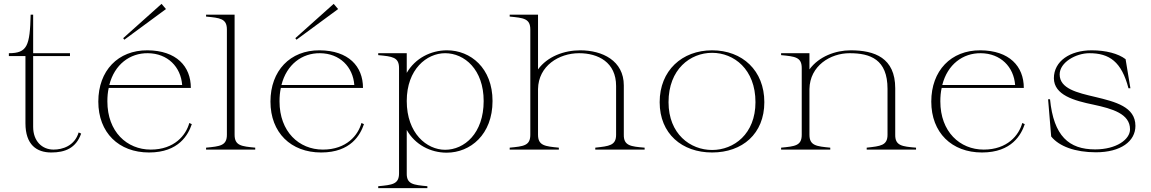

<svg xmlns="http://www.w3.org/2000/svg" viewBox="-20 -776 5971 996"><path d="M26 -485H112V-137C112 -25 170 15 246 15C317 15 374 -7 401 -83L388 -89C367 -19 304 0 258 0C198 0 152 -44 152 -118V-485H343V-500H152V-700H139C135 -539 122 -500 26 -500Z M753 15C909 15 957 -79 975 -132L962 -138C945 -75 885 0 762 0C638 0 537 -93 537 -250C537 -275 539 -298 544 -320H970C970 -432 895 -514 745 -515C592 -516 490 -409 490 -249C490 -88 596 15 753 15ZM841 -729 818 -756 619 -578 625 -570ZM547 -335C574 -442 654 -501 747 -500C850 -499 918 -429 925 -335Z M1049 -10V0H1304V-10C1233 -17 1197 -20 1197 -77V-700H1049V-690C1121 -683 1157 -680 1157 -623V-77C1157 -20 1121 -17 1049 -10Z M1646 15C1802 15 1850 -79 1868 -132L1855 -138C1838 -75 1778 0 1655 0C1531 0 1430 -93 1430 -250C1430 -275 1432 -298 1437 -320H1863C1863 -432 1788 -514 1638 -515C1485 -516 1383 -409 1383 -249C1383 -88 1489 15 1646 15ZM1734 -729 1711 -756 1512 -578 1518 -570ZM1440 -335C1467 -442 1547 -501 1640 -500C1743 -499 1811 -429 1818 -335Z M1942 190V200H2197V190C2124 183 2089 180 2090 123V-102C2133 -25 2214 16 2297 16C2420 16 2535 -78 2535 -252C2535 -423 2421 -515 2299 -515C2215 -515 2134 -474 2090 -398V-500H1942V-490C2015 -483 2050 -480 2050 -423V123C2050 180 2015 183 1942 190ZM2289 1C2194 1 2090 -84 2090 -252C2090 -417 2194 -500 2289 -500C2390 -500 2489 -415 2489 -252C2489 -84 2389 1 2289 1Z M2624 -10V0H2879V-10C2808 -17 2771 -20 2771 -77V-314C2773 -435 2880 -500 2984 -500C3083 -500 3176 -453 3176 -330V-77C3176 -21 3140 -18 3068 -10V0H3324V-10C3252 -16 3215 -20 3216 -77V-333C3216 -461 3105 -515 2990 -515C2906 -515 2820 -483 2771 -416V-700H2624V-690C2696 -683 2731 -680 2731 -623V-77C2731 -20 2696 -17 2624 -10Z M3674 15C3831 15 3945 -82 3945 -246C3945 -410 3831 -515 3674 -515C3518 -515 3402 -410 3402 -246C3402 -82 3518 15 3674 15ZM3674 2C3561 2 3448 -81 3448 -246C3448 -417 3561 -502 3674 -502C3787 -502 3899 -417 3899 -246C3899 -81 3787 2 3674 2Z M4624 -77V-318C4624 -476 4517 -515 4393 -515C4314 -515 4228 -483 4179 -416V-500H4032V-490C4104 -483 4139 -480 4139 -423V-77C4139 -20 4104 -17 4032 -10V0H4287V-10C4216 -17 4179 -20 4179 -77V-314C4181 -435 4288 -500 4387 -500C4495 -500 4584 -468 4584 -315V-77C4584 -21 4548 -18 4476 -10V0H4732V-10C4660 -16 4623 -20 4624 -77Z M5074 15C5230 15 5278 -79 5296 -132L5283 -138C5266 -75 5206 0 5083 0C4959 0 4858 -93 4858 -250C4858 -275 4860 -298 4865 -320H5291C5291 -432 5216 -514 5066 -515C4913 -516 4811 -409 4811 -249C4811 -88 4917 15 5074 15ZM4868 -335C4895 -442 4975 -501 5068 -500C5171 -499 5239 -429 5246 -335Z M5665 14C5794 14 5870 -43 5870 -123C5870 -222 5766 -248 5662 -273C5568 -295 5477 -316 5477 -390C5477 -453 5562 -500 5631 -500C5735 -500 5798 -456 5834 -318H5844L5819 -469C5781 -498 5717 -515 5643 -515C5531 -515 5447 -459 5447 -370C5448 -283 5551 -254 5653 -233C5750 -212 5842 -186 5842 -105C5842 -53 5772 -1 5661 -1C5525 -1 5446 -70 5427 -261H5417L5433 -68C5474 -17 5557 14 5665 14Z"/></svg>

Font: Sprat Thin
Style: Regular
Weight: 100
Designer: Ethan Nakache
Foundry: Collletttivo
Version: Version 2.000;Glyphs 3.2 (3217)